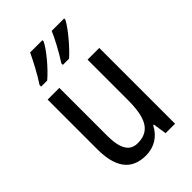

<svg xmlns="http://www.w3.org/2000/svg" viewBox="-229 -859 962 962"><g transform="rotate(-45 252.5 -378.0)"><path d="M414 -757V-766H326C312 -732 274 -660 245 -617V-606H289C329 -641 392 -715 414 -757ZM260 -757V-766H173C156 -729 121 -662 91 -617V-606H134C181 -646 238 -714 260 -757ZM434 -537H351V-253C351 -126 321 -63 233 -63C177 -63 151 -106 151 -199V-537H68V-186C68 -62 112 10 219 10C275 10 324 -18 351 -72H356L367 0H434Z"/></g></svg>

Font: Noto Sans Gujarati Condensed
Style: Regular
Weight: 400
Width: 3
Designer: Jelle Bosma - Monotype Design Team, Universal Thirst
Foundry: Monotype Imaging Inc.
Version: Version 2.106